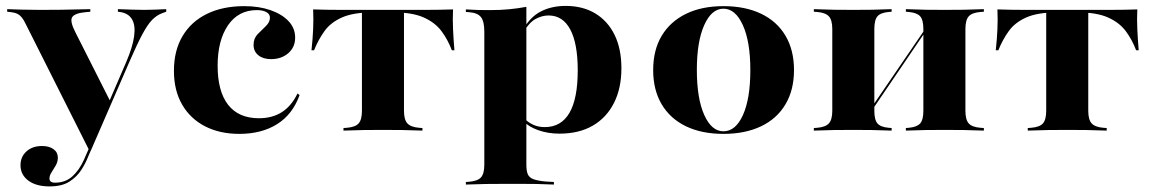

<svg xmlns="http://www.w3.org/2000/svg" viewBox="-20 -451 3969 663"><path d="M288.7 69.4 69.4 -366.9Q62.1 -382.3 55.6 -390.3Q49.2 -398.4 40.7 -402.8Q32.3 -407.3 19.4 -408.9L4.8 -410.5V-419.4Q27.4 -418.5 56.9 -417.7Q86.3 -416.9 116.9 -416.9H121H126.6Q160.5 -416.9 191.9 -417.3Q223.4 -417.7 249.2 -418.5Q275 -419.4 291.9 -419.4V-410.5L275 -408.9Q238.7 -405.6 229.4 -391.9Q220.2 -378.2 241.1 -337.9L360.5 -101.6L354 -93.5L415.3 -235.5Q437.9 -287.9 443.1 -325.4Q448.4 -362.9 435.9 -384.3Q423.4 -405.6 393.5 -409.7L387.1 -410.5V-419.4Q418.5 -418.5 437.5 -417.7Q456.5 -416.9 478.2 -416.9Q498.4 -416.9 514.9 -417.7Q531.5 -418.5 554 -419.4V-410.5L540.3 -405.6Q521 -398.4 505.2 -382.3Q489.5 -366.1 471.4 -332.3Q453.2 -298.4 426.6 -237.1L293.5 69.4ZM150.8 192.7Q104.8 192.7 77.8 172.6Q50.8 152.4 50.8 119.4Q50.8 90.3 71.4 71.8Q91.9 53.2 125 53.2Q150 53.2 164.9 64.1Q179.8 75 179.8 93.5Q179.8 107.3 172.6 120.2Q165.3 133.1 158.1 144Q150.8 154.8 150.8 165.3Q150.8 179.8 170.2 179.8Q205.6 179.8 229.8 158.1Q254 136.3 270.2 100L294.4 44.4L303.2 46L283.9 91.1Q275.8 112.1 260.9 135.5Q246 158.9 220.2 175.8Q194.4 192.7 150.8 192.7Z M806.5 11.3Q738.7 11.3 687.9 -14.9Q637.1 -41.1 608.9 -89.9Q580.6 -138.7 580.6 -206.5Q580.6 -276.6 610.5 -326.6Q640.3 -376.6 694.8 -403.2Q749.2 -429.8 823.4 -429.8Q874.2 -429.8 913.7 -416.1Q953.2 -402.4 976.2 -378.2Q999.2 -354 999.2 -321Q999.2 -287.9 975.4 -267.3Q951.6 -246.8 916.1 -246.8Q888.7 -246.8 872.2 -260.1Q855.6 -273.4 855.6 -296Q855.6 -318.5 869.8 -333.1Q883.9 -347.6 898 -360.9Q912.1 -374.2 912.1 -390.3Q912.1 -402.4 899.6 -409.3Q887.1 -416.1 866.9 -416.1Q803.2 -416.1 767.3 -363.7Q731.5 -311.3 731.5 -224.2Q731.5 -135.5 767.7 -89.1Q804 -42.7 874.2 -42.7Q920.2 -42.7 953.2 -63.7Q986.3 -84.7 1007.3 -128.2L1014.5 -122.6Q990.3 -55.6 936.7 -22.2Q883.1 11.3 806.5 11.3Z M1302.4 -2.4Q1265.3 -2.4 1236.7 -2Q1208.1 -1.6 1166.1 0V-8.9L1177.4 -9.7Q1207.3 -12.1 1218.5 -25Q1229.8 -37.9 1229.8 -68.5V-209.7H1375V-68.5Q1375 -37.9 1386.7 -25Q1398.4 -12.1 1427.4 -9.7L1438.7 -8.9V0Q1398.4 -1.6 1369.4 -2Q1340.3 -2.4 1302.4 -2.4ZM1266.1 -408.1Q1200 -408.1 1160.9 -390.7Q1121.8 -373.4 1100.4 -343.5Q1079 -313.7 1064.5 -277.4H1055.6Q1059.7 -314.5 1061.3 -350Q1062.9 -385.5 1061.3 -418.5Q1085.5 -417.7 1108.9 -417.3Q1132.3 -416.9 1156.5 -416.9H1266.1H1339.5H1449.2Q1473.4 -416.9 1496.8 -417.3Q1520.2 -417.7 1544.4 -418.5Q1542.7 -385.5 1544.4 -350Q1546 -314.5 1549.2 -277.4H1540.3Q1526.6 -313.7 1504.8 -343.1Q1483.1 -372.6 1444 -390.3Q1404.8 -408.1 1339.5 -408.1ZM1229.8 -209.7V-411.3H1375V-209.7Z M1725 183.9Q1687.9 183.9 1659.3 184.3Q1630.6 184.7 1588.7 186.3V177.4L1600 176.6Q1629.8 174.2 1641.1 161.3Q1652.4 148.4 1652.4 117.7V-209.7H1797.6V117.7Q1797.6 139.5 1802.8 151.2Q1808.1 162.9 1823 168.1Q1837.9 173.4 1864.5 175.8L1892.7 177.4V186.3Q1859.7 184.7 1833.1 184.3Q1806.5 183.9 1781.5 183.9Q1756.5 183.9 1725 183.9ZM1933.1 -430.6Q1992.7 -430.6 2035.9 -404.4Q2079 -378.2 2102.4 -330.2Q2125.8 -282.3 2125.8 -215.3Q2125.8 -146 2100 -95.2Q2074.2 -44.4 2026.6 -16.9Q1979 10.5 1912.1 10.5Q1871.8 10.5 1838.3 -1.6Q1804.8 -13.7 1790.3 -30.6L1792.7 -40.3Q1804 -28.2 1821.4 -20.2Q1838.7 -12.1 1861.3 -12.1Q1917.7 -12.1 1946.4 -61.3Q1975 -110.5 1975 -208.1Q1975 -300.8 1949.2 -349.2Q1923.4 -397.6 1874.2 -397.6Q1851.6 -397.6 1829.4 -385.5Q1807.3 -373.4 1787.9 -340.3L1785.5 -347.6Q1810.5 -392.7 1848 -411.7Q1885.5 -430.6 1933.1 -430.6ZM1652.4 -209.7V-341.9Q1652.4 -376.6 1641.1 -391.5Q1629.8 -406.5 1600 -408.9L1588.7 -409.7V-418.5Q1614.5 -416.9 1631.5 -416.5Q1648.4 -416.1 1671 -416.1Q1708.1 -416.1 1737.9 -419Q1767.7 -421.8 1797.6 -427.4V-418.5V-209.7Z M2478.2 11.3Q2403.2 11.3 2348.8 -14.9Q2294.4 -41.1 2264.9 -90.7Q2235.5 -140.3 2235.5 -208.9Q2235.5 -278.2 2264.9 -327.4Q2294.4 -376.6 2348.8 -403.2Q2403.2 -429.8 2478.2 -429.8Q2553.2 -429.8 2608.1 -403.6Q2662.9 -377.4 2692.3 -327.8Q2721.8 -278.2 2721.8 -208.9Q2721.8 -140.3 2692.3 -90.7Q2662.9 -41.1 2608.1 -14.9Q2553.2 11.3 2478.2 11.3ZM2478.2 2.4Q2520.2 2.4 2545.6 -54Q2571 -110.5 2571 -208.9Q2571 -307.3 2545.2 -364.1Q2519.4 -421 2478.2 -421Q2437.1 -421 2411.7 -364.1Q2386.3 -307.3 2386.3 -209.7Q2386.3 -111.3 2411.7 -54.4Q2437.1 2.4 2478.2 2.4Z M3241.1 -2.4Q3204.8 -2.4 3177 -2Q3149.2 -1.6 3108.1 0V-8.9L3117.7 -9.7Q3146 -12.1 3157.3 -24.6Q3168.5 -37.1 3168.5 -68.5V-209.7H3313.7V-68.5Q3313.7 -37.9 3325 -25Q3336.3 -12.1 3366.1 -9.7L3377.4 -8.9V0Q3336.3 -1.6 3307.3 -2Q3278.2 -2.4 3241.1 -2.4ZM2926.6 -2.4Q2888.7 -2.4 2860.1 -2Q2831.5 -1.6 2790.3 0V-8.9L2801.6 -9.7Q2830.6 -12.1 2842.3 -25Q2854 -37.9 2854 -68.5V-350.8Q2854 -381.5 2842.3 -394.4Q2830.6 -407.3 2801.6 -409.7L2790.3 -410.5V-419.4Q2831.5 -417.7 2860.1 -417.3Q2888.7 -416.9 2926.6 -416.9Q2962.9 -416.9 2990.7 -417.3Q3018.5 -417.7 3058.9 -419.4V-410.5L3049.2 -409.7Q3021 -407.3 3010.1 -394.8Q2999.2 -382.3 2999.2 -350.8V-68.5Q2999.2 -37.1 3010.1 -24.6Q3021 -12.1 3049.2 -9.7L3058.9 -8.9V0Q3018.5 -1.6 2990.7 -2Q2962.9 -2.4 2926.6 -2.4ZM3168.5 -209.7V-350.8Q3168.5 -382.3 3157.3 -394.8Q3146 -407.3 3117.7 -409.7L3108.1 -410.5V-419.4Q3149.2 -417.7 3177 -417.3Q3204.8 -416.9 3241.1 -416.9Q3278.2 -416.9 3307.3 -417.3Q3336.3 -417.7 3377.4 -419.4V-410.5L3366.1 -409.7Q3336.3 -407.3 3325 -394.4Q3313.7 -381.5 3313.7 -350.8V-209.7ZM2966.9 -34.7 2965.3 -44.4 3198.4 -385.5 3199.2 -376.6Z M3665.3 -2.4Q3628.2 -2.4 3599.6 -2Q3571 -1.6 3529 0V-8.9L3540.3 -9.7Q3570.2 -12.1 3581.5 -25Q3592.7 -37.9 3592.7 -68.5V-209.7H3737.9V-68.5Q3737.9 -37.9 3749.6 -25Q3761.3 -12.1 3790.3 -9.7L3801.6 -8.9V0Q3761.3 -1.6 3732.3 -2Q3703.2 -2.4 3665.3 -2.4ZM3629 -408.1Q3562.9 -408.1 3523.8 -390.7Q3484.7 -373.4 3463.3 -343.5Q3441.9 -313.7 3427.4 -277.4H3418.5Q3422.6 -314.5 3424.2 -350Q3425.8 -385.5 3424.2 -418.5Q3448.4 -417.7 3471.8 -417.3Q3495.2 -416.9 3519.4 -416.9H3629H3702.4H3812.1Q3836.3 -416.9 3859.7 -417.3Q3883.1 -417.7 3907.3 -418.5Q3905.6 -385.5 3907.3 -350Q3908.9 -314.5 3912.1 -277.4H3903.2Q3889.5 -313.7 3867.7 -343.1Q3846 -372.6 3806.9 -390.3Q3767.7 -408.1 3702.4 -408.1ZM3592.7 -209.7V-411.3H3737.9V-209.7Z"/></svg>

Font: Playfair 144pt SemiExpanded Black
Style: Regular
Weight: 900
Width: 6
Designer: Claus Eggers Sørensen
Foundry: Claus Eggers Sørensen
Version: Version 2.203